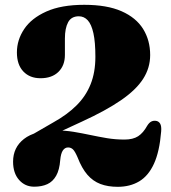

<svg xmlns="http://www.w3.org/2000/svg" viewBox="-20 -738 694 778"><path d="M127.5 -160 96.5 -184.5 196 -242Q252 -273 290 -310.8Q328 -348.5 347.2 -396.8Q366.5 -445 366.5 -508Q366.5 -567.5 358.5 -603.5Q350.5 -639.5 335.5 -655.8Q320.5 -672 299.5 -672Q269 -672 256 -647.8Q243 -623.5 243 -582V-515.5Q243 -472.5 216.8 -446.8Q190.5 -421 144 -421Q100.5 -421 74.5 -448.5Q48.5 -476 48.5 -525.5Q48.5 -576 77.8 -620Q107 -664 167.5 -691.2Q228 -718.5 321.5 -718.5Q413.5 -718.5 472.5 -692.5Q531.5 -666.5 560 -620.5Q588.5 -574.5 588.5 -515Q588.5 -463 560 -418.5Q531.5 -374 470.5 -332Q409.5 -290 312.5 -245.5ZM33 -83Q33 -140.5 77.2 -175Q121.5 -209.5 206 -209.5Q244 -209.5 278.5 -203.8Q313 -198 346 -191Q379 -184 413.2 -178.2Q447.5 -172.5 484.5 -172.5Q519 -172.5 539.8 -186Q560.5 -199.5 576.5 -228.5Q584 -240.5 592.2 -245Q600.5 -249.5 610.5 -248.5Q622.5 -247.5 628.8 -237.2Q635 -227 633 -205Q626.5 -124 604 -74.8Q581.5 -25.5 544.2 -3.2Q507 19 457 19Q417 19 386.8 7.5Q356.5 -4 334 -30Q311.5 -56 294.5 -100Q284 -124.5 275.8 -132.5Q267.5 -140.5 256 -140.5Q243 -140.5 234.8 -128.5Q226.5 -116.5 224 -89Q221 -49.5 207.5 -25.8Q194 -2 171.8 8.2Q149.5 18.5 118.5 18.5Q81.5 18.5 57.2 -9Q33 -36.5 33 -83Z"/></svg>

Font: Fraunces ExtraBold
Style: Regular
Weight: 800
Version: Version 1.000;[b76b70a41]